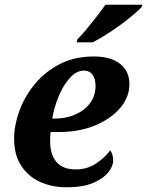

<svg xmlns="http://www.w3.org/2000/svg" viewBox="-20 -786 625 816"><path d="M263 10Q202 10 151.5 -12.5Q101 -35 70.5 -81Q40 -127 40 -197Q40 -253 62 -314Q84 -375 127 -427.5Q170 -480 233 -513Q296 -546 379 -546Q450 -546 490 -515Q530 -484 530 -428Q530 -374 491.5 -328Q453 -282 385.5 -253.5Q318 -225 232 -225H195Q194 -215 193.5 -205Q193 -195 193 -187Q193 -129 220 -97.5Q247 -66 302 -66Q351 -66 389 -91.5Q427 -117 448 -147Q461 -131 461 -104Q461 -80 440 -53.5Q419 -27 375.5 -8.5Q332 10 263 10ZM211 -282Q261 -282 300.5 -299.5Q340 -317 363 -348Q386 -379 386 -421Q386 -452 373 -469Q360 -486 337 -486Q305 -486 277 -455Q249 -424 229.5 -377Q210 -330 202 -282ZM306 -606 309 -619Q328 -638 349.5 -664Q371 -690 392 -717Q413 -744 428 -766H585L582 -756Q570 -743 546.5 -723Q523 -703 493 -681Q463 -659 432 -639.5Q401 -620 374 -606Z"/></svg>

Font: Noto Serif
Style: Bold Italic
Weight: 700
Italic angle: -12°
Designer: Monotype Design Team
Foundry: Monotype Imaging Inc.
Version: Version 2.013